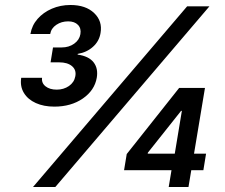

<svg xmlns="http://www.w3.org/2000/svg" viewBox="-20 -753 905 773"><path d="M198.7 -323.7Q156.2 -323.7 124.3 -338.1Q92.3 -352.5 76.2 -378.9Q60.1 -405.3 65.4 -439.9H149.4Q146.5 -418.9 163.3 -405.5Q180.2 -392.1 208.5 -392.1Q236.3 -392.1 257.6 -406.7Q278.8 -421.4 283.2 -445.8Q288.1 -471.2 270 -486.6Q252 -502 218.3 -502H183.6L193.4 -562H228.5Q257.3 -562 278.6 -577.1Q299.8 -592.3 303.7 -615.7Q307.6 -638.7 293.9 -652.8Q280.3 -667 254.4 -667Q227.5 -667 206.8 -653.1Q186 -639.2 182.1 -616.2H102.5Q108.4 -650.9 131.3 -677Q154.3 -703.1 188.7 -718Q223.1 -732.9 263.7 -732.9Q325.2 -732.9 359.1 -700.4Q393.1 -668 384.8 -620.1Q379.4 -586.9 354.2 -564.5Q329.1 -542 293 -536.1L292.5 -533.2Q337.4 -526.9 356.7 -502.2Q376 -477.5 369.6 -439.9Q360.8 -389.2 313.5 -356.4Q266.1 -323.7 198.7 -323.7ZM112.8 0 733.4 -727.5H823.2L202.6 0ZM479.5 -67.9 490.2 -132.8 701.2 -398.9H758.8L743.7 -306.6H709L575.2 -138.2L574.7 -134.3H809.6L798.8 -67.9ZM659.2 0 673.8 -87.9 680.7 -116.7 727.5 -398.9H805.2L738.8 0Z"/></svg>

Font: Inter 20pt Medium
Style: Italic
Weight: 500
Italic angle: -9.3988°
Version: Version 4.001;git-66647c0bb